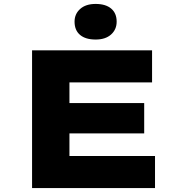

<svg xmlns="http://www.w3.org/2000/svg" viewBox="-20 -956 921 976"><path d="M143 0V-700H753V-537H333V-163H768V0ZM245 -278V-432H713V-278ZM466 -755Q415 -755 387 -778.5Q359 -802 359 -846Q359 -885 387.5 -910.5Q416 -936 466 -936Q517 -936 545 -912.5Q573 -889 573 -846Q573 -806 544.5 -780.5Q516 -755 466 -755Z"/></svg>

Font: Lexend Peta ExtraBold
Style: Regular
Weight: 800
Version: Version 1.007